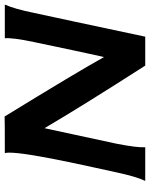

<svg xmlns="http://www.w3.org/2000/svg" viewBox="74 -742 667 856"><g transform="rotate(-90 408.0 -313.5)"><path d="M666 -626H816Q797 -584 779 -496Q772 -465 759 -403Q746 -341 739 -310L673 0H544Q365 -279 265 -449L235 -310Q222 -249 196 -129Q178 -38 180 0H30Q49 -40 68 -128Q75 -158 88 -219.5Q101 -281 108 -312Q156 -538 156 -606Q156 -616 154 -626Q317 -626 317 -627Q516 -303 582 -184Q584 -191 588.5 -211.5Q593 -232 598.5 -258Q604 -284 610 -311Q636 -435 649 -496Q669 -591 666 -626Z"/></g></svg>

Font: GFS Neohellenic Rg
Style: Bold Italic
Weight: 700
Italic angle: -12°
Designer: Designed by Takis Katsoulidis and George D. Matthiopoulos.
Foundry: Designed by Takis Katsoulidis and George D. Matthiopoulos.
Version: Version 1.0